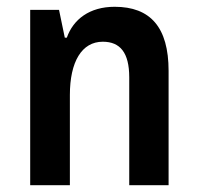

<svg xmlns="http://www.w3.org/2000/svg" viewBox="-20 -546 582 566"><path d="M69 0H186V-266C186 -364 221 -423 283 -423C334 -423 361 -391 361 -318V0H477V-337C477 -466 423 -526 318 -526C244 -526 196 -489 177 -435H171L154 -517H69Z"/></svg>

Font: Noto Sans Thai UI Cond SemBd
Style: Regular
Weight: 600
Width: 3
Designer: Monotype Design Team
Foundry: Monotype Imaging Inc.
Version: Version 2.000